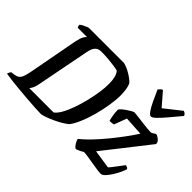

<svg xmlns="http://www.w3.org/2000/svg" viewBox="-139 -1096 1425 1425"><g transform="rotate(45 573.0 -383.5)"><path d="M381 0Q354 0 312 -2.5Q270 -5 222.5 -9Q175 -13 129 -17Q83 -21 46 -26Q9 -31 -11 -34Q-9 -43 -4.5 -51.5Q0 -60 4 -64L35 -68Q56 -71 69 -81Q82 -91 90 -112.5Q98 -134 105 -170L179 -565Q188 -606 199.5 -624.5Q211 -643 217 -646H119Q117 -651 114.5 -657Q112 -663 113 -671Q120 -678 134 -685.5Q148 -693 162 -698.5Q176 -704 181 -704H548Q564 -700 584 -691.5Q604 -683 623.5 -671Q643 -659 659 -646.5Q675 -634 683 -623Q692 -601 696 -573.5Q700 -546 700 -517Q700 -470 690.5 -410Q681 -350 664.5 -289Q648 -228 626 -176.5Q604 -125 581 -96Q562 -80 536.5 -65Q511 -50 482 -36.5Q453 -23 427 -13.5Q401 -4 381 0ZM182 -75H437Q459 -90 480 -127Q501 -164 519 -214.5Q537 -265 550.5 -320.5Q564 -376 571.5 -427.5Q579 -479 578 -518Q578 -555 571 -582Q564 -609 549 -626Q532 -631 503 -635Q474 -639 440 -642Q406 -645 371 -645Q343 -645 328 -633.5Q313 -622 305.5 -604Q298 -586 294 -565L212 -144Q207 -117 198 -100Q189 -83 182 -75ZM746 0Q739 0 729 -12Q719 -24 711 -39.5Q703 -55 703 -63Q743 -95 785 -139.5Q827 -184 867.5 -233.5Q908 -283 943.5 -331.5Q979 -380 1004 -419L854 -428L817 -329Q812 -327 799.5 -325.5Q787 -324 775 -324Q770 -341 765 -370Q760 -399 760 -427Q763 -435 776.5 -447Q790 -459 808 -471Q826 -483 841 -491.5Q856 -500 861 -500Q868 -500 893 -497Q918 -494 950 -490Q982 -486 1010 -483Q1038 -480 1050 -480Q1055 -480 1063.5 -485Q1072 -490 1080 -495Q1088 -500 1091 -500Q1095 -500 1106.5 -494Q1118 -488 1129.5 -476Q1141 -464 1141 -447L864 -94L1010 -72Q1016 -77 1027 -91Q1038 -105 1050.5 -121.5Q1063 -138 1074.5 -153Q1086 -168 1092 -177Q1101 -177 1109.5 -172.5Q1118 -168 1120 -163Q1117 -148 1104.5 -121Q1092 -94 1074.5 -66Q1057 -38 1039 -19Q1021 0 1004 0Q991 0 963.5 -4Q936 -8 904 -13.5Q872 -19 844.5 -23Q817 -27 804 -27Q789 -17 770 -8.5Q751 0 746 0ZM969 -564Q956 -564 939.5 -587Q923 -610 903.5 -650.5Q884 -691 862 -741Q869 -749 875.5 -756.5Q882 -764 893 -767L982 -664L1112 -767Q1124 -763 1131.5 -755.5Q1139 -748 1140 -741Q1099 -692 1065 -651.5Q1031 -611 1006.5 -587.5Q982 -564 969 -564Z"/></g></svg>

Font: Texturina Medium 12pt SemiBold
Style: Italic
Weight: 600
Italic angle: -11°
Version: Version 1.002